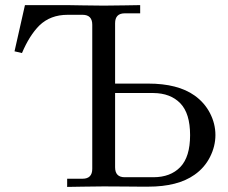

<svg xmlns="http://www.w3.org/2000/svg" viewBox="-20 -734 896 755"><path d="M37.1 -532.2 78.1 -713.9H244.1Q246.1 -713.9 304.2 -712.9Q362.3 -711.9 387.7 -711.9Q413.1 -711.9 471.2 -712.9Q529.3 -713.9 531.2 -713.9V-681.6H470.7Q432.6 -681.6 432.6 -642.6V-405.3H562.5Q679.2 -405.3 745.1 -358.4Q784.2 -330.6 805.7 -289.1Q827.1 -247.6 827.1 -203.1Q827.1 -158.7 805.7 -116.5Q784.2 -74.2 745.1 -46.9Q679.2 0 562.5 0H531.2Q528.8 0 470.9 -0.5Q413.1 -1 387.7 -1Q362.3 -1 304.2 0Q246.1 1 244.1 1V-31.2H304.7Q342.8 -31.2 342.8 -70.3V-636.7Q342.8 -675.8 304.7 -675.8H246.1Q178.2 -675.8 134.8 -633.8Q95.7 -594.7 66.4 -525.4ZM432.6 -76.2Q432.6 -37.1 470.2 -37.1H583Q650.4 -37.1 689 -77.1Q727.5 -117.2 727.5 -202.6Q727.5 -288.1 689 -327.9Q650.4 -367.7 583 -368.2H432.6Z"/></svg>

Font: Theano Old Style
Style: Regular
Weight: 400
Designer: Alexey Kryukov
Version: Version 2.00